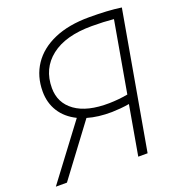

<svg xmlns="http://www.w3.org/2000/svg" viewBox="-131 -808 845 913"><g transform="rotate(-20 291.5 -351.5)"><path d="M369.1 -242.2Q299.8 -241.2 245.1 -257.3L52.7 0H-3.4L202.1 -273.4Q148.4 -299.8 120.4 -344.2Q92.3 -388.7 92.3 -446.3Q92.3 -523.4 131.1 -581.3Q169.9 -639.2 243.4 -671.1Q316.9 -703.1 420.4 -703.1Q467.3 -703.1 507.1 -700.9Q546.9 -698.7 583 -693.4L580.6 -680.2L460.9 0H413.6L457.5 -250.5Q434.6 -246.6 412.1 -244.6Q389.6 -242.7 369.1 -242.2ZM465.8 -295.4 528.8 -654.3Q478.5 -659.2 417.5 -659.2Q284.7 -659.2 211.9 -602.3Q139.2 -545.4 139.2 -446.8Q139.2 -371.1 199.7 -327.6Q260.3 -284.2 372.1 -286.1Q395 -286.6 418.2 -288.8Q441.4 -291 465.8 -295.4Z"/></g></svg>

Font: Cascadia Mono NF ExtraLight
Style: Italic
Weight: 200
Italic angle: -10°
Monospace: yes
Designer: Aaron Bell
Foundry: Saja Typeworks
Version: Version 2404.023; ttfautohint (v1.8.4)